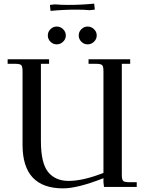

<svg xmlns="http://www.w3.org/2000/svg" viewBox="-20 -1028 791 1056"><path d="M22 -677V-702H250V-677H205V-253Q205 -130 245 -81.5Q285 -33 357 -33Q437 -33 549 -77V-637Q549 -662 542 -669.5Q535 -677 510 -677H467V-702H696V-677H650V-66Q650 -41 657 -33.5Q664 -26 689 -26H732V0H552L549 -26V-48Q407 8 327 8Q104 8 104 -231V-637Q104 -662 97 -669.5Q90 -677 65 -677ZM257.5 -798.5Q243 -813 243 -833Q243 -853 257.5 -867.5Q272 -882 292 -882Q312 -882 327 -867.5Q342 -853 342 -833Q342 -813 327 -798.5Q312 -784 292 -784Q272 -784 257.5 -798.5ZM255 -996V-1001L283 -1004Q313 -1001 357 -1001Q428 -1001 498 -1008L501 -980V-975L473 -972Q443 -975 399 -975Q328 -975 258 -968ZM427.5 -798.5Q413 -813 413 -833Q413 -853 427.5 -867.5Q442 -882 462 -882Q482 -882 497 -867.5Q512 -853 512 -833Q512 -813 497 -798.5Q482 -784 462 -784Q442 -784 427.5 -798.5Z"/></svg>

Font: Dihjauti
Style: Bold
Weight: 700
Designer: T. Christopher White
Version: Version 3.0.0